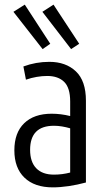

<svg xmlns="http://www.w3.org/2000/svg" viewBox="-20 -802 464 829"><path d="M208 7Q129 7 85.5 -35Q42 -77 42 -153Q42 -229 84.5 -270Q127 -311 203 -311Q223 -311 243 -308.5Q263 -306 283 -301V-364Q283 -423 257 -448.5Q231 -474 184 -474Q162 -474 138.5 -470Q115 -466 92 -458L81 -515Q135 -535 193 -535Q264 -535 307.5 -494Q351 -453 351 -367V-14Q314 -4 277 1.5Q240 7 208 7ZM213 -48Q249 -48 283 -57V-248Q266 -253 248 -256Q230 -259 213 -259Q110 -259 110 -155Q110 -103 136.5 -75.5Q163 -48 213 -48ZM287 -590 163 -751 211 -782 322 -613ZM164 -590 38 -751 87 -782 197 -613Z"/></svg>

Font: Ubuntu Sans Condensed
Style: Regular
Weight: 400
Width: 3
Designer: Dalton Maag Ltd
Foundry: Dalton Maag Ltd
Version: Version 1.006; ttfautohint (v1.8.4.7-5d5b)